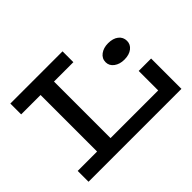

<svg xmlns="http://www.w3.org/2000/svg" viewBox="-136 -939 1191 1191"><g transform="rotate(-45 459.5 -343.0)"><path d="M51 0V-95H757V-266H866V0ZM221 -53V-626H339V-53ZM51 -591V-686H509V-591ZM744 -378Q704 -378 677 -398Q650 -418 650 -449Q650 -482 677 -502Q704 -522 744 -522Q787 -522 812.5 -502Q838 -482 838 -449Q838 -418 812.5 -398Q787 -378 744 -378Z"/></g></svg>

Font: BioRhyme SemiExpanded Medium
Style: Regular
Weight: 500
Width: 6
Designer: Aoife Mooney
Foundry: Aoife Mooney Type
Version: Version 1.600;gftools[0.9.33]